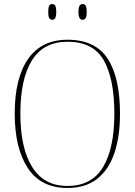

<svg xmlns="http://www.w3.org/2000/svg" viewBox="-20 -922 669 952"><path d="M314 10Q183 10 118 -88.5Q53 -187 53 -359Q53 -535 119.5 -630Q186 -725 315 -725Q452 -725 513.5 -631.5Q575 -538 575 -358Q575 -245 547 -162.5Q519 -80 461.5 -35Q404 10 314 10ZM314 0Q435 0 491 -93.5Q547 -187 547 -358Q547 -531 494.5 -623Q442 -715 315 -715Q196 -715 138.5 -623Q81 -531 81 -358Q81 -188 139.5 -94Q198 0 314 0ZM390 -824Q380 -824 374.5 -832.5Q369 -841 369 -863Q369 -885 374.5 -893.5Q380 -902 390 -902Q400 -902 405 -893.5Q410 -885 410 -863Q410 -841 405 -832.5Q400 -824 390 -824ZM239 -824Q229 -824 224 -832.5Q219 -841 219 -863Q219 -885 224 -893.5Q229 -902 239 -902Q249 -902 254 -893.5Q259 -885 259 -863Q259 -841 254 -832.5Q249 -824 239 -824Z"/></svg>

Font: Noto Serif Display SemiCondensed Thin
Style: Regular
Weight: 100
Width: 4
Designer: Monotype Design Team
Foundry: Monotype Imaging Inc.
Version: Version 2.009